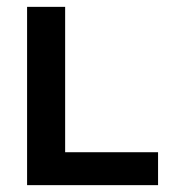

<svg xmlns="http://www.w3.org/2000/svg" viewBox="-20 -540 540 560"><path d="M59 0V-520H170V-96H441V0Z"/></svg>

Font: Iosevka
Style: Bold
Weight: 700
Monospace: yes
Designer: Belleve Invis
Foundry: Belleve Invis
Version: Version 32.5.0; ttfautohint (v1.8.4)